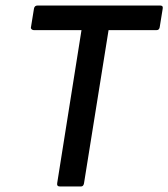

<svg xmlns="http://www.w3.org/2000/svg" viewBox="-20 -675 609 695"><path d="M197 0Q185 0 187 -12L275 -566H102Q98 -566 94.5 -569Q91 -572 92 -576L103 -644Q105 -655 116 -655H560Q565 -655 567.5 -652.5Q570 -650 569 -644L558 -576Q556 -566 547 -566H373L284 -11Q282 0 273 0Z"/></svg>

Font: Sofia Sans SemiBold
Style: Italic
Weight: 600
Italic angle: -9°
Designer: Botio Nikoltchev, Ani Petrova
Foundry: lettersoup
Version: Version 4.100-B